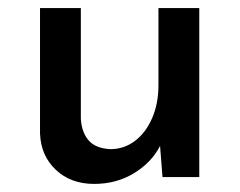

<svg xmlns="http://www.w3.org/2000/svg" viewBox="-20 -438 593 475"><path d="M213 17Q155 17 118 -18Q81 -53 79 -108V-418H180V-144Q182 -111 199 -91Q216 -71 253 -69Q287 -69 314 -89.5Q341 -110 356.5 -146Q372 -182 372 -227V-418H473V0H382L376 -77Q355 -36 311.5 -9.5Q268 17 213 17Z"/></svg>

Font: Reem Kufi Ink
Style: Regular
Weight: 400
Designer: Khaled Hosny
Version: Version 1.7